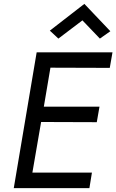

<svg xmlns="http://www.w3.org/2000/svg" viewBox="-20 -970 600 990"><path d="M405 -865 495 -771 549 -809 415 -950 237 -812 281 -771ZM169 -700 51 0H441L454 -80H147L192 -341L479 -340L493 -420H206L240 -621L546 -620L560 -700Z"/></svg>

Font: Jost
Style: Italic
Weight: 400
Italic angle: -5°
Version: Version 3.710